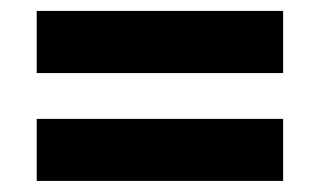

<svg xmlns="http://www.w3.org/2000/svg" viewBox="-20 -497 583 350"><path d="M46.9 -167.2H496.1V-280.3H46.9ZM46.9 -363.8H496.1V-477.1H46.9Z"/></svg>

Font: Roboto Flex
Style: Regular
Weight: 400
Designer: Berlow after Robertson
Foundry: Google
Version: Version 3.200;gftools[0.9.32]